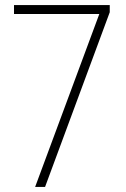

<svg xmlns="http://www.w3.org/2000/svg" viewBox="-20 -734 495 754"><path d="M118 0 370 -679H35V-714H411V-686L157 0Z"/></svg>

Font: Noto Sans Sinhala Condensed ExtraLight
Style: Regular
Weight: 200
Width: 3
Designer: Jelle Bosma - Monotype Design Team
Foundry: Monotype Imaging Inc.
Version: Version 2.006; ttfautohint (v1.8.4.7-5d5b)